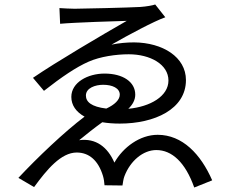

<svg xmlns="http://www.w3.org/2000/svg" viewBox="-20 -792 1040 856"><path d="M440 -414C481 -414 514 -399 514 -370C514 -347 491 -325 454 -308C387 -316 363 -338 363 -366C363 -400 405 -414 440 -414ZM672 -772C661 -768 634 -763 606 -761C557 -758 340 -753 313 -753C291 -753 262 -755 245 -756L248 -686C313 -692 507 -698 545 -699C433 -635 229 -515 127 -445L176 -387C255 -449 320 -493 375 -517C427 -540 498 -550 554 -550C650 -550 731 -505 731 -433C731 -363 650 -316 552 -307C571 -325 583 -346 583 -370C583 -427 528 -464 446 -464C372 -464 298 -425 298 -360C298 -323 319 -293 357 -272C268 -205 146 -89 62 1L132 42C189 -36 252 -112 322 -112C377 -112 418 -77 439 -8C443 5 445 21 446 34L526 35C528 24 530 5 535 -7C561 -75 618 -123 677 -123C746 -123 806 -69 846 44L926 12C875 -105 793 -191 683 -191C604 -191 529 -136 490 -67C460 -136 408 -177 333 -167C361 -190 401 -222 436 -247C460 -243 486 -241 514 -241C669 -241 809 -305 809 -435C809 -538 705 -602 578 -603C545 -603 511 -600 477 -593C552 -636 668 -698 717 -715Z"/></svg>

Font: Source Han Sans CN Regular
Style: Regular
Weight: 400
Designer: Ryoko NISHIZUKA (kana & ideographs); Paul D. Hunt (Latin, Greek & Cyrillic); Wenlong ZHANG (bopomofo); Sandoll Communica
Foundry: Adobe Systems Incorporated
Version: Version 1.004;PS 1.004;hotconv 1.0.82;makeotf.lib2.5.63406